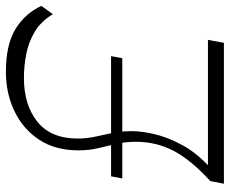

<svg xmlns="http://www.w3.org/2000/svg" viewBox="-84 -694 778 650"><g transform="rotate(-90 305.0 -369.0)"><path d="M8 0 17 -46Q88 -111 119 -169.5Q150 -228 150 -299Q150 -334 143 -364Q136 -394 128.5 -425Q121 -456 121 -492Q121 -571 157 -625.5Q193 -680 253.5 -709Q314 -738 387 -738Q478 -738 531 -706Q584 -674 610 -618L582 -579Q558 -619 523 -640Q488 -661 447.5 -669Q407 -677 366 -677Q275 -677 218 -631.5Q161 -586 161 -495Q161 -464 167.5 -435Q174 -406 180 -376.5Q186 -347 186 -311Q186 -278 175.5 -233.5Q165 -189 138 -139.5Q111 -90 59 -43L54 -54H495L485 0ZM26 -344 33 -382H440L433 -344Z"/></g></svg>

Font: Savate ExtraLight
Style: Italic
Weight: 200
Italic angle: -11°
Designer: Max Esnée
Foundry: Plomb Type
Version: Version 2.000